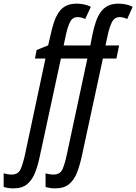

<svg xmlns="http://www.w3.org/2000/svg" viewBox="-142 -785 742 1045"><path d="M-68.8 240.2Q-83.5 240.2 -96.7 238.3Q-109.9 236.3 -122.1 232.4V158.2Q-112.8 161.1 -101.1 163.1Q-89.4 165 -78.6 165Q-43 165 -30 136.2Q-17.1 107.4 -5.9 56.2L105.5 -466.3H48.3L57.1 -512.7L120.1 -538.1L133.3 -595.2Q141.6 -633.8 152.1 -664.8Q162.6 -695.8 178.2 -718.5Q193.8 -741.2 217.3 -753.2Q240.7 -765.1 275.4 -765.1Q295.4 -765.1 315.4 -761Q335.4 -756.8 352.5 -748L321.8 -681.6Q312 -686.5 301.5 -689.2Q291 -691.9 281.2 -691.9Q253.4 -691.9 240 -666.5Q226.6 -641.1 216.3 -593.8L204.6 -537.6H349.6L360.8 -595.2Q368.7 -633.8 379.2 -664.8Q389.6 -695.8 405.5 -718.5Q421.4 -741.2 445.1 -753.2Q468.8 -765.1 503.4 -765.1Q523.4 -765.1 543.2 -761Q563 -756.8 580.1 -748L550.3 -681.6Q540 -686.5 529.3 -689.2Q518.6 -691.9 509.8 -691.9Q481.9 -691.9 468.3 -666.5Q454.6 -641.1 444.3 -593.8L432.1 -537.6H506.3L491.7 -466.3H418L303.7 63Q293 112.8 277.6 153.1Q262.2 193.4 234.4 216.8Q206.5 240.2 158.7 240.2Q144.5 240.2 131.3 238.3Q118.2 236.3 106 232.4V158.2Q114.3 161.1 126.5 163.1Q138.7 165 149.4 165Q185.1 165 198 136.2Q210.9 107.4 221.7 56.2L333.5 -466.3H189.5L75.2 63Q64.9 112.8 49.6 153.1Q34.2 193.4 6.6 216.8Q-21 240.2 -68.8 240.2Z"/></svg>

Font: Open Sans Condensed Medium
Style: Italic
Weight: 500
Width: 3
Italic angle: -12°
Designer: Monotype Design Team
Foundry: Monotype Imaging Inc.
Version: Version 3.000